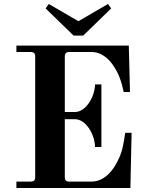

<svg xmlns="http://www.w3.org/2000/svg" viewBox="-20 -940 730 960"><path d="M208 -898 348 -762H396L536 -898L520 -920L372 -834L224 -920ZM62 0H632L638 -276H606C606 -276 598 -211 585 -174C566 -120 519 -32 437 -32H328C310 -32 304 -38 304 -56V-344H355C411 -344 455 -264 455 -205H487V-518H455C455 -460 411 -380 355 -380H304V-656C304 -674 310 -680 328 -680H438C490 -680 530 -643 558 -594C588 -544 598 -480 598 -480H630L624 -712H62V-680H132C150 -680 156 -674 156 -656V-56C156 -38 150 -32 132 -32H62Z"/></svg>

Font: Old Standard
Style: Bold
Weight: 700
Designer: Alexey Kryukov <alexios@thessalonica.org.ru>
Version: Version 2.0.2